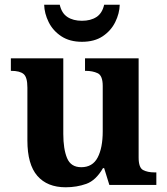

<svg xmlns="http://www.w3.org/2000/svg" viewBox="-20 -783 707 813"><path d="M258 10Q180 10 138 -38.5Q96 -87 96 -188V-412Q96 -456 80 -469.5Q64 -483 28 -483H26V-536H248V-216Q248 -152 264 -113.5Q280 -75 324 -75Q372 -75 393.5 -116Q415 -157 415 -227V-419Q415 -463 393.5 -473Q372 -483 343 -483H340V-536H567V-116Q567 -73 586 -63Q605 -53 634 -53H642V0H443L421 -71H416Q386 -19 345.5 -4.5Q305 10 258 10ZM326.9 -606Q275 -606 239.5 -629.5Q204 -653 186 -689.5Q168 -726 167 -763H233Q241 -727 265.5 -711Q290 -695 327 -695Q364 -695 388.5 -711Q413 -727 421 -763H487Q486 -726 468 -689.5Q450 -653 415 -629.5Q380 -606 326.9 -606Z"/></svg>

Font: Noto Serif Vithkuqi
Style: Regular
Weight: 400
Version: Version 1.005